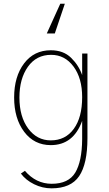

<svg xmlns="http://www.w3.org/2000/svg" viewBox="-20 -775 585 1028"><path d="M230.5 -595.7 302.7 -754.9H327.1L273.4 -595.7ZM84 -252.9Q84 -150.4 130.9 -86.9Q177.7 -23.4 252 -23.4Q330.1 -23.4 375 -85Q419.9 -146.5 419.9 -254.9Q419.9 -356.4 373.5 -418.9Q327.1 -481.4 253.9 -481.4Q174.8 -481.4 129.4 -417.5Q84 -353.5 84 -252.9ZM55.7 -252.9Q55.7 -365.2 108.9 -435.5Q162.1 -505.9 252 -505.9Q319.3 -505.9 360.4 -465.8Q401.4 -425.8 419.9 -373V-488.3H448.2V-35.2Q448.2 102.5 403.8 168Q359.4 233.4 255.9 233.4Q207 233.4 162.6 211.4Q118.2 189.5 91.8 154.3L113.3 139.6Q172.9 209 256.8 209Q346.7 209 382.8 149.4Q418.9 89.8 419.9 -30.3V-127.9Q373 2 252 2Q163.1 2 109.4 -69.3Q55.7 -140.6 55.7 -252.9Z"/></svg>

Font: Gothic A1 Thin
Style: Regular
Weight: 250
Designer: HanYang I&C Co.,Ltd.
Foundry: HanYang I&C Co.,Ltd.
Version: Version 2.50